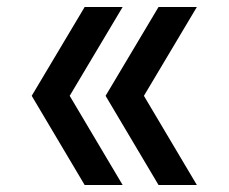

<svg xmlns="http://www.w3.org/2000/svg" viewBox="-20 -531 656 551"><path d="M71 -256 223 -511H332L180 -256L332 0H223ZM283 -256 435 -511H545L393 -256L545 0H435Z"/></svg>

Font: Overpass Mono Light
Style: Bold
Weight: 600
Monospace: yes
Designer: Delve Withrington, Dave Bailey
Foundry: Delve Fonts
Version: Version 1.000;DELV;Overpass